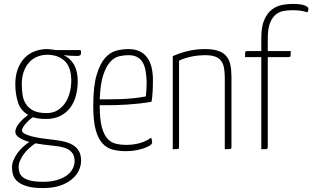

<svg xmlns="http://www.w3.org/2000/svg" viewBox="-20 -760 1591 978"><path d="M220 -510Q228 -510 240 -508.5Q252 -507 264 -505H390Q391 -503 392 -500Q393 -497 393 -491Q393 -475 375 -475Q359 -475 340 -476Q321 -477 304 -479Q337 -465 356.5 -431.5Q376 -398 376 -347Q376 -309 367 -274Q358 -239 338.5 -212.5Q319 -186 288 -170Q257 -154 214 -154Q175 -154 147 -163Q127 -149 109.5 -128.5Q92 -108 92 -95Q92 -87 104.5 -79.5Q117 -72 139.5 -66Q162 -60 193 -55.5Q224 -51 260 -47Q286 -44 310 -38Q334 -32 352.5 -20.5Q371 -9 382 10Q393 29 393 59Q393 85 381 109.5Q369 134 345 154Q321 174 284.5 186Q248 198 199 198Q149 198 118.5 189Q88 180 70.5 165.5Q53 151 47 132Q41 113 41 93Q41 75 48.5 56.5Q56 38 68.5 20.5Q81 3 97 -11.5Q113 -26 129 -37Q97 -46 77.5 -59Q58 -72 58 -89Q58 -99 63.5 -110.5Q69 -122 78.5 -133.5Q88 -145 99.5 -155.5Q111 -166 123 -175Q84 -198 71 -240Q58 -282 58 -331Q58 -376 71 -409.5Q84 -443 106 -465.5Q128 -488 157.5 -499Q187 -510 220 -510ZM220 -481Q194 -481 170.5 -471.5Q147 -462 129.5 -443.5Q112 -425 101.5 -396.5Q91 -368 91 -330Q91 -303 95 -276.5Q99 -250 112.5 -229.5Q126 -209 150.5 -196.5Q175 -184 217 -184Q250 -184 273.5 -198.5Q297 -213 312.5 -236.5Q328 -260 335.5 -289.5Q343 -319 343 -350Q343 -417 310 -449Q277 -481 220 -481ZM248 -18Q198 -23 160 -30Q145 -20 129.5 -6Q114 8 102 24Q90 40 82.5 57Q75 74 75 90Q75 106 79.5 119.5Q84 133 97.5 143.5Q111 154 135.5 160Q160 166 200 166Q240 166 270 157Q300 148 320 133.5Q340 119 350 100Q360 81 360 61Q360 38 351 23.5Q342 9 326.5 0.5Q311 -8 290.5 -12Q270 -16 248 -18Z M634 -510Q668 -510 691.5 -498.5Q715 -487 730 -466.5Q745 -446 752 -417Q759 -388 759 -353Q759 -323 757.5 -294Q756 -265 752 -242Q721 -236 688 -232.5Q655 -229 624 -227Q593 -225 565.5 -224.5Q538 -224 519 -224H488V-219Q488 -153 498.5 -113.5Q509 -74 527 -54Q545 -34 570 -28Q595 -22 624 -22Q660 -22 693.5 -31.5Q727 -41 750 -59Q753 -51 754 -45Q755 -39 755 -34Q755 -27 744 -19.5Q733 -12 715 -5.5Q697 1 673 5.5Q649 10 622 10Q586 10 555.5 2.5Q525 -5 502.5 -29Q480 -53 467.5 -98.5Q455 -144 455 -221Q455 -320 472 -377.5Q489 -435 515 -464.5Q541 -494 572.5 -502Q604 -510 634 -510ZM634 -479Q612 -479 587.5 -473.5Q563 -468 542 -445.5Q521 -423 506 -378Q491 -333 488 -254Q501 -254 528.5 -254Q556 -254 589.5 -255Q623 -256 658.5 -259.5Q694 -263 723 -269Q725 -290 726 -307Q727 -324 727 -342Q726 -374 721.5 -399.5Q717 -425 706.5 -442.5Q696 -460 678.5 -469.5Q661 -479 634 -479Z M860 -474Q898 -491 939 -500.5Q980 -510 1024 -510Q1065 -510 1091.5 -501Q1118 -492 1133 -474Q1148 -456 1153.5 -429.5Q1159 -403 1159 -369V-11Q1159 -3 1154.5 -1.5Q1150 0 1125 0V-362Q1125 -392 1121 -414Q1117 -436 1106 -450.5Q1095 -465 1075 -472Q1055 -479 1024 -479Q1010 -479 993.5 -477.5Q977 -476 959 -472.5Q941 -469 923.5 -463.5Q906 -458 892 -451V-11Q892 -3 887.5 -1.5Q883 0 860 0Z M1228 -469Q1228 -491 1229.5 -495.5Q1231 -500 1240 -500H1311V-566Q1311 -624 1326 -658.5Q1341 -693 1364.5 -711Q1388 -729 1415.5 -734.5Q1443 -740 1469 -740Q1514 -740 1532.5 -732Q1551 -724 1551 -717Q1551 -711 1549.5 -706.5Q1548 -702 1546 -697Q1528 -703 1510.5 -705.5Q1493 -708 1470 -708Q1449 -708 1426.5 -704.5Q1404 -701 1385.5 -686.5Q1367 -672 1355.5 -643Q1344 -614 1344 -564V-500H1461Q1461 -478 1459.5 -473.5Q1458 -469 1450 -469H1344V-11Q1344 0 1333 0H1311V-469Z"/></svg>

Font: Yanone Kaffeesatz Thin
Style: Regular
Weight: 250
Designer: Yanone
Foundry: Yanone Font Production. Not for release.
Version: Version 1.002